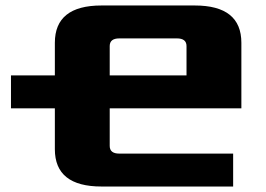

<svg xmlns="http://www.w3.org/2000/svg" viewBox="-20 -680 970 700"><path d="M20 -285V-405H180V-524Q180 -660 350 -660H690Q860 -660 860 -524V-285H380V-148Q380 -120 415 -120H830V0H350Q180 0 180 -136V-285ZM380 -405H660V-512Q660 -540 625 -540H415Q380 -540 380 -512Z"/></svg>

Font: Xolonium
Style: Bold
Weight: 700
Designer: Severin Meyer
Version: Version 4.2